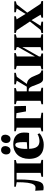

<svg xmlns="http://www.w3.org/2000/svg" viewBox="1290 -2076 799 3418"><g transform="rotate(-90 1689.0 -367.5)"><path d="M57.5 10Q39.5 10 28.5 8Q17.5 6 10 4L2 -140Q12 -137.5 27.2 -135.8Q42.5 -134 59 -134Q91.5 -134 112.5 -167.5Q133.5 -201 143.8 -274.8Q154 -348.5 154 -469L73 -485V-512.5H549V-485L489 -469V-43.5L551 -28V0H249.5V-28L320.5 -43.5V-471H202V-424.5Q202 -324.5 194.5 -247.8Q187 -171 176.8 -120.2Q166.5 -69.5 156 -48Q139.5 -13.5 113.2 -1.8Q87 10 57.5 10Z M823 12Q734 12 678 -20.2Q622 -52.5 595.8 -111.2Q569.5 -170 569.5 -249.5Q569.5 -314.5 588.2 -366.5Q607 -418.5 641.5 -455Q676 -491.5 723.5 -511Q771 -530.5 828.5 -530.5Q927.5 -530.5 982 -482.2Q1036.5 -434 1038 -343Q1038 -308.5 1036 -284.5Q1034 -260.5 1030 -248.5H748Q750 -197 759.8 -161.5Q769.5 -126 786.8 -104.8Q804 -83.5 829 -73.8Q854 -64 886 -64Q915 -64 951 -73.5Q987 -83 1008.5 -98.5L1024.5 -64.5Q1010.5 -49 979.8 -31.2Q949 -13.5 908.2 -0.8Q867.5 12 823 12ZM747 -280.5 866 -289Q866.5 -305 866.8 -319.2Q867 -333.5 867.5 -349.5Q867.5 -421.5 858 -458Q848.5 -494.5 818 -494.5Q804 -494.5 791 -483.8Q778 -473 767.8 -448.2Q757.5 -423.5 751.8 -382.5Q746 -341.5 747 -280.5ZM718 -580Q684 -580 666 -600.8Q648 -621.5 648 -655Q648 -692.5 669 -719.8Q690 -747 725.5 -747H726.5Q760 -747 778.5 -726.2Q797 -705.5 797 -672Q797 -637.5 776.2 -608.8Q755.5 -580 719 -580ZM921.5 -580Q888 -580 869.8 -600.8Q851.5 -621.5 851.5 -655Q851.5 -692.5 872.5 -719.8Q893.5 -747 929.5 -747H930Q964 -747 982 -726.2Q1000 -705.5 1000 -672Q1000 -637.5 979.5 -608.8Q959 -580 922.5 -580Z M1060 0V-28L1124.5 -43.5V-469L1060.5 -485V-512.5H1507L1512 -304H1414L1383.5 -474L1293 -479.5V-43.5L1390.5 -28V0Z M1541 0V-28L1603.5 -43.5V-469L1542.5 -485V-512.5H1829.5V-485L1772 -469V-289.5H1854L1961.5 -468.5L1896.5 -485V-512.5H2101V-485L2031 -468L1903 -287.5Q1949.5 -283 1978.2 -258.8Q2007 -234.5 2024.8 -200.5Q2042.5 -166.5 2055.2 -131.8Q2068 -97 2082 -70.8Q2096 -44.5 2117.5 -37L2144 -28V0H1985.5Q1959.5 0 1941.8 -18.5Q1924 -37 1910.8 -66.2Q1897.5 -95.5 1886 -128.2Q1874.5 -161 1862.8 -190.2Q1851 -219.5 1835.8 -238Q1820.5 -256.5 1798.5 -256.5H1772V-43.5L1835.5 -28V0Z M2163 0V-28L2224.5 -43.5V-469L2164.5 -485V-512.5H2452.5V-485L2392 -469V-144L2434.5 -221.5L2558.5 -441V-469L2505 -485V-512.5H2786V-485L2725.5 -469V-43.5L2787.5 -28V0H2497.5V-28L2558.5 -43.5V-370L2516 -290.5L2392 -71.5V-43L2446 -28V0Z M2864.5 -43 3014.5 -234 2859 -470 2811 -484.5V-512.5H3108V-484.5L3052.5 -470L3119.5 -360.5L3150 -310L3175.5 -354.5L3248 -469.5L3179 -484.5V-512.5H3374V-484.5L3320 -470L3172.5 -281.5L3330 -43L3378.5 -28V0H3082.5V-28L3136 -43L3069.5 -154L3039 -205.5L3012.5 -162L2936.5 -43L3012 -28V0H2809V-28Z"/></g></svg>

Font: Merriweather 120pt Black
Style: Regular
Weight: 900
Designer: Eben Sorkin
Foundry: Eben Sorkin
Version: Version 2.100